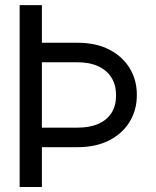

<svg xmlns="http://www.w3.org/2000/svg" viewBox="-20 -748 624 768"><path d="M58.6 -727.5H147.5V0H58.6ZM100.6 -577.1H288.1Q365.2 -577.1 418.7 -548.8Q472.2 -520.5 500 -473.1Q527.8 -425.8 527.3 -368.2Q527.8 -310.5 500 -263.2Q472.2 -215.8 418.7 -187.5Q365.2 -159.2 288.1 -159.2H100.6V-237.3H288.1Q338.4 -237.3 373 -252.4Q407.7 -267.6 426 -296.4Q444.3 -325.2 444.3 -366.2Q444.3 -407.7 426 -437.3Q407.7 -466.8 373 -482.9Q338.4 -499 288.1 -499H100.6Z"/></svg>

Font: Inter Tight
Style: Regular
Weight: 400
Designer: Rasmus Andersson
Foundry: rsms
Version: Version 3.002